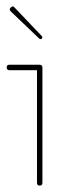

<svg xmlns="http://www.w3.org/2000/svg" viewBox="-20 -577 226 602"><path d="M14 -541Q8 -547 12.5 -552Q17 -557 20 -557Q23 -557 27 -552L110 -465Q115 -460 111 -456Q107 -452 102 -457ZM96 -4V-357H9Q1 -357 1 -365.5Q1 -374 9 -374H104Q113 -374 113 -365V-4Q113 5 104.5 5Q96 5 96 -4Z"/></svg>

Font: Flamenco Light
Style: Regular
Weight: 300
Designer: Luciano Vergara
Foundry: Luciano Vergara
Version: Version 1.003